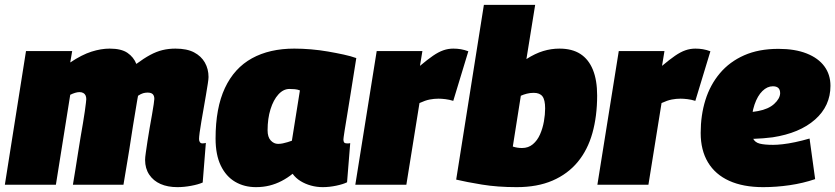

<svg xmlns="http://www.w3.org/2000/svg" viewBox="-28 -760 3437 790"><path d="M702 10Q662 10 632.5 -3Q603 -16 586 -41.5Q569 -67 569 -102Q569 -112 572 -132.5Q575 -153 579 -180Q583 -207 588 -235Q593 -263 597.5 -288.5Q602 -314 604.5 -331.5Q607 -349 607 -353Q607 -366 600.5 -372.5Q594 -379 579 -379Q570 -379 561 -376.5Q552 -374 540 -366Q539 -363 537.5 -352.5Q536 -342 535 -338Q531 -314 527 -289.5Q523 -265 519 -241Q515 -217 511.5 -193Q508 -169 504 -144.5Q500 -120 496 -96Q492 -72 488 -48Q484 -24 480 0H272Q277 -31 282.5 -64Q288 -97 293 -130.5Q298 -164 303.5 -195.5Q309 -227 313.5 -254Q318 -281 321 -302Q324 -323 325.5 -336.5Q327 -350 327 -352Q327 -361 324 -367.5Q321 -374 314.5 -377.5Q308 -381 299 -381Q291 -381 281 -378Q271 -375 261 -370L202 0H-8L79 -550H269L261 -503Q309 -535 348.5 -547.5Q388 -560 423 -560Q471 -560 496.5 -542.5Q522 -525 533 -497Q564 -520 590 -534Q616 -548 641 -554Q666 -560 694 -560Q741 -560 770.5 -544.5Q800 -529 815 -502.5Q830 -476 830 -443Q830 -435 827 -415.5Q824 -396 819.5 -369.5Q815 -343 810 -314.5Q805 -286 800.5 -260Q796 -234 793.5 -215Q791 -196 791 -188Q791 -180 794.5 -175Q798 -170 805 -170Q808 -170 812 -170.5Q816 -171 819 -172L806 -9Q788 -1 758.5 4.5Q729 10 702 10Z M1300 10Q1275 10 1251.5 3.5Q1228 -3 1208.5 -15Q1189 -27 1176 -45Q1155 -28 1131 -15.5Q1107 -3 1081 3.5Q1055 10 1025 10Q977 10 939.5 -12Q902 -34 880.5 -78.5Q859 -123 859 -190Q859 -316 897.5 -398Q936 -480 1008.5 -520Q1081 -560 1183 -560Q1216 -560 1251.5 -557Q1287 -554 1321.5 -548Q1356 -542 1386 -535.5Q1416 -529 1438 -521Q1424 -433 1414.5 -373.5Q1405 -314 1399 -278Q1393 -242 1390 -223Q1387 -204 1386 -196Q1385 -188 1385 -186Q1385 -178 1388 -174Q1391 -170 1399 -170Q1402 -170 1406 -170Q1410 -170 1413 -171L1400 -10Q1384 -2 1355.5 4Q1327 10 1300 10ZM1173 -181 1206 -388Q1196 -392 1185 -393Q1174 -394 1163 -394Q1138 -394 1117.5 -371.5Q1097 -349 1085 -310.5Q1073 -272 1073 -224Q1073 -196 1086 -182Q1099 -168 1116 -168Q1126 -168 1135.5 -170Q1145 -172 1155 -175Q1165 -178 1173 -181Z M1710 -550 1700 -489Q1731 -515 1753.5 -530.5Q1776 -546 1796 -553Q1816 -560 1837 -560Q1853 -560 1868 -557.5Q1883 -555 1899 -549L1837 -345Q1821 -350 1805 -352Q1789 -354 1776 -354Q1758 -354 1740 -350.5Q1722 -347 1698 -336L1644 0H1434L1522 -550Z M2174 -740 2138 -517Q2174 -540 2207 -550Q2240 -560 2274 -560Q2326 -560 2360 -538Q2394 -516 2411.5 -473Q2429 -430 2429 -367Q2429 -282 2409.5 -212.5Q2390 -143 2349 -93.5Q2308 -44 2245.5 -17Q2183 10 2098 10Q2019 10 1955 -0.5Q1891 -11 1849 -21L1963 -740ZM2168 -378Q2153 -378 2139.5 -374.5Q2126 -371 2115 -366L2082 -157Q2091 -154 2100.5 -152.5Q2110 -151 2120 -151Q2146 -151 2164.5 -166.5Q2183 -182 2194 -207Q2205 -232 2210 -260.5Q2215 -289 2215 -314Q2215 -349 2204 -363.5Q2193 -378 2168 -378Z M2706 -550 2696 -489Q2727 -515 2749.5 -530.5Q2772 -546 2792 -553Q2812 -560 2833 -560Q2849 -560 2864 -557.5Q2879 -555 2895 -549L2833 -345Q2817 -350 2801 -352Q2785 -354 2772 -354Q2754 -354 2736 -350.5Q2718 -347 2694 -336L2640 0H2430L2518 -550Z M3025 -299Q3037 -297 3056 -298.5Q3075 -300 3091 -303Q3134 -311 3157.5 -332.5Q3181 -354 3182 -376Q3182 -391 3174.5 -398Q3167 -405 3152 -405Q3129 -405 3109 -385.5Q3089 -366 3076.5 -329.5Q3064 -293 3063 -242Q3062 -208 3070 -191Q3078 -174 3098 -169Q3118 -164 3153 -164Q3169 -164 3192 -166.5Q3215 -169 3243.5 -175Q3272 -181 3303 -190L3326 -23Q3276 -6 3221 2Q3166 10 3112 10Q3030 10 2972.5 -16Q2915 -42 2885 -92Q2855 -142 2855 -213Q2855 -286 2874.5 -348.5Q2894 -411 2934 -458.5Q2974 -506 3034 -532.5Q3094 -559 3175 -559Q3243 -559 3291 -540Q3339 -521 3364 -487Q3389 -453 3389 -407Q3389 -324 3325.5 -268Q3262 -212 3151 -195Q3111 -190 3077.5 -189Q3044 -188 3013 -192Z"/></svg>

Font: Georama ExtraCondensed Thin Black
Style: Italic
Weight: 900
Italic angle: -9°
Version: Version 1.001